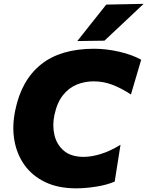

<svg xmlns="http://www.w3.org/2000/svg" viewBox="-20 -988 784 1022"><path d="M385 14.5Q290 14.5 221 -18.5Q152 -51.5 110.5 -109.5Q69 -167.5 56.2 -242.8Q43.5 -318 61.5 -402.5Q94.5 -562 198.5 -645.2Q302.5 -728.5 481.5 -728.5Q545 -728.5 613.5 -713Q682 -697.5 731.5 -670L677 -485Q626 -518.5 578 -536.8Q530 -555 479 -555Q430.5 -555 388 -537.5Q345.5 -520 314.5 -480.5Q283.5 -441 269.5 -375Q258 -320.5 269.8 -269.5Q281.5 -218.5 319.8 -185.8Q358 -153 426 -153Q467.5 -153 518 -168.8Q568.5 -184.5 621.5 -217.5L590.5 -21.5Q549 -3.5 491.8 5.5Q434.5 14.5 385 14.5ZM391.5 -769.5Q430.5 -819 468.8 -867Q507 -915 545.5 -963.5L744.5 -967.5Q690.5 -916.5 638 -867.2Q585.5 -818 536 -771.5Z"/></svg>

Font: Commissioner ExtraBold
Style: Italic
Weight: 800
Italic angle: -12°
Designer: Kostas Bartsokas
Foundry: Kostas Bartsokas
Version: Version 1.000; ttfautohint (v1.8.3)